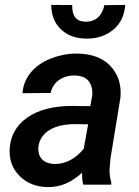

<svg xmlns="http://www.w3.org/2000/svg" viewBox="-20 -758 570 788"><path d="M408.2 -736.8C400.4 -697.3 376 -668.9 332.5 -668.9C294.9 -668.9 276.4 -689.9 276.4 -731.9C276.4 -733.9 276.4 -735.4 276.4 -737.3L190.4 -737.8C190.4 -696.3 203.6 -663.1 229.5 -638.2C255.4 -613.3 289.6 -600.1 332.5 -599.6C334.5 -599.6 336.9 -599.6 338.9 -599.6C379.9 -599.6 415.5 -611.8 444.8 -636.2C474.6 -660.6 490.7 -694.3 494.1 -737.8ZM436.5 0 437 -8.8C432.1 -24.4 429.7 -40.5 429.7 -56.6C429.7 -59.6 429.7 -62 429.7 -64.9L433.6 -108.9L474.1 -356.4C475.1 -364.3 475.1 -371.6 475.1 -378.9C475.1 -421.9 460.4 -459 430.7 -489.7C400.9 -520.5 356.9 -536.6 299.3 -538.1C297.4 -538.1 295.9 -538.1 293.9 -538.1C257.8 -538.1 222.7 -531.2 189 -518.1C121.1 -491.2 76.7 -440.4 72.3 -375.5L188 -376.5C192.4 -398.4 203.6 -416 221.7 -429.2C240.2 -441.9 260.7 -448.2 284.2 -448.2C285.2 -448.2 286.6 -448.2 287.6 -448.2C327.6 -447.3 351.1 -429.2 357.4 -394C358.4 -388.7 358.9 -382.8 358.9 -377C358.9 -371.1 358.4 -364.7 357.4 -358.4L350.6 -322.3L275.4 -323.2C198.7 -323.2 137.2 -307.1 91.8 -275.4C46.4 -243.7 22 -199.7 19.5 -144C19.5 -141.1 19.5 -138.7 19.5 -136.2C19.5 -95.2 34.2 -61 63 -33.2C92.3 -5.4 129.9 9.3 175.8 9.8C177.2 9.8 178.7 9.8 180.7 9.8C229 9.8 274.4 -9.8 316.9 -49.3C316.9 -46.4 316.9 -43.9 316.9 -41C316.9 -24.9 318.4 -11.2 321.8 0ZM202.6 -85C159.7 -86.4 137.2 -111.8 137.2 -145C137.2 -148.9 137.2 -152.3 137.7 -156.2C145 -213.4 199.2 -248.5 286.6 -248.5L341.8 -248L323.7 -147.9C294.4 -110.4 252.4 -85 206.5 -85C205.1 -85 204.1 -85 202.6 -85Z"/></svg>

Font: Roboto Medium
Style: Italic
Weight: 500
Italic angle: -12°
Designer: Google
Version: Version 2.137; 2017